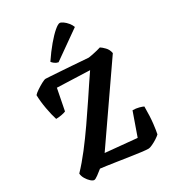

<svg xmlns="http://www.w3.org/2000/svg" viewBox="-230 -1108 1110 1232"><g transform="rotate(-30 325.0 -492.0)"><path d="M99 0Q89 0 74.5 -13Q60 -26 48.5 -45.5Q37 -65 36 -84Q83 -133 132 -196.5Q181 -260 229.5 -330Q278 -400 324 -469Q353 -513 379.5 -552.5Q406 -592 428 -624L187 -633L156 -475Q145 -470 124 -466Q103 -462 83 -462Q71 -499 61 -554Q51 -609 50 -657Q58 -667 79.5 -681.5Q101 -696 122.5 -707.5Q144 -719 153 -719Q160 -719 189 -717Q218 -715 257.5 -712.5Q297 -710 337.5 -707Q378 -704 411.5 -701.5Q445 -699 461 -698Q472 -699 491 -703Q510 -707 528.5 -711.5Q547 -716 555 -719Q568 -711 586 -692.5Q604 -674 609 -646L243 -117L475 -95L535 -265Q560 -265 582 -259Q604 -253 613 -248Q613 -173 607 -122.5Q601 -72 596 -51Q587 -42 568.5 -30Q550 -18 530.5 -9Q511 0 502 0Q484 0 449 -4.5Q414 -9 370.5 -15.5Q327 -22 284.5 -28.5Q242 -35 210 -39.5Q178 -44 167 -45Q150 -31 129 -15.5Q108 0 99 0ZM278 -769Q263 -772 251 -781Q239 -790 234 -798Q271 -853 306.5 -895Q342 -937 369.5 -960.5Q397 -984 410 -984Q419 -984 434 -973.5Q449 -963 462.5 -946.5Q476 -930 482 -913Z"/></g></svg>

Font: Texturina
Style: Bold
Weight: 700
Designer: Guillermo Torres Carreño
Foundry: Omnibus-Type
Version: Version 1.002; ttfautohint (v1.8.3)